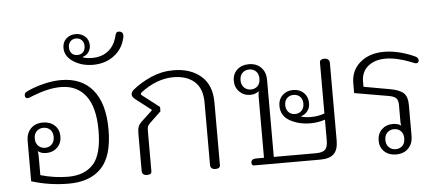

<svg xmlns="http://www.w3.org/2000/svg" viewBox="-53 -922 2391 1052"><g transform="rotate(-5 1143.0 -395.5)"><path d="M81 -20V-242Q81 -283 105.5 -309Q130 -335 173 -335Q212 -335 237 -312Q262 -289 262 -251Q262 -214 238 -190.5Q214 -167 178 -167Q164 -167 153.5 -170Q143 -173 131 -181Q134 -171 134 -153V-49Q210 -27 286 -27Q376 -27 424.5 -80.5Q473 -134 473 -266Q473 -393 424.5 -456.5Q376 -520 287 -520Q220 -520 133 -486Q108 -475 102 -475Q96 -475 91.5 -479Q87 -483 87 -492Q87 -501 92.5 -506Q98 -511 109 -516Q149 -534 198 -546Q247 -558 292 -558Q405 -558 466.5 -483.5Q528 -409 528 -266Q528 -120 465.5 -54.5Q403 11 286 11Q179 11 81 -20ZM225 -251Q225 -277 210.5 -291.5Q196 -306 173 -306Q151 -306 136 -291.5Q121 -277 121 -251Q121 -226 136 -211Q151 -196 173 -196Q196 -196 210.5 -211Q225 -226 225 -251Z M321 -732Q321 -764 342 -783Q363 -802 394 -802Q424 -802 445 -783.5Q466 -765 466 -733Q466 -712 453.5 -695.5Q441 -679 423 -675L422 -672Q441 -664 473 -664Q524 -664 559 -690Q594 -716 608 -765Q609 -769 611.5 -778Q614 -787 618 -791Q622 -795 628 -795Q641 -795 647.5 -789Q654 -783 654 -772Q654 -760 645 -735Q627 -686 581.5 -656Q536 -626 475 -626Q413 -626 367 -656Q321 -686 321 -732ZM437 -733Q437 -753 425 -765.5Q413 -778 394 -778Q375 -778 363 -765.5Q351 -753 351 -733Q351 -712 362.5 -699.5Q374 -687 394 -687Q414 -687 425.5 -699.5Q437 -712 437 -733Z M689 -24V-229Q689 -254 694.5 -267.5Q700 -281 715 -295L773 -349V-353L685 -421Q671 -433 671 -446Q671 -459 685 -471Q729 -507 787 -532.5Q845 -558 910 -558Q1003 -558 1061 -508.5Q1119 -459 1119 -363V-17Q1119 -9 1112.5 -4Q1106 1 1094 1Q1065 1 1065 -24V-367Q1065 -444 1022.5 -482Q980 -520 906 -520Q816 -520 727 -453Q721 -447 721 -444Q721 -440 728 -435L820 -364V-340L759 -282Q747 -270 744.5 -262Q742 -254 742 -233V-17Q742 1 718 1Q689 1 689 -24Z M1292 -15Q1292 -37 1319 -37H1363V-369Q1363 -385 1366 -403Q1347 -387 1319 -387Q1283 -387 1259 -411Q1235 -435 1235 -471Q1235 -509 1260 -532Q1285 -555 1324 -555Q1367 -555 1392 -529Q1417 -503 1417 -462V-37H1648Q1686 -37 1700 -51.5Q1714 -66 1714 -103V-216Q1677 -203 1634 -203Q1569 -203 1520.5 -230.5Q1472 -258 1472 -313Q1472 -348 1495 -370.5Q1518 -393 1554 -393Q1590 -393 1612.5 -371Q1635 -349 1635 -314Q1635 -288 1621 -270Q1607 -252 1583 -245Q1607 -237 1638 -237Q1679 -237 1714 -250V-531Q1714 -539 1720.5 -544Q1727 -549 1738 -549Q1752 -549 1760 -542.5Q1768 -536 1768 -524V-97Q1768 -46 1744.5 -23Q1721 0 1669 0H1305Q1299 0 1295.5 -4Q1292 -8 1292 -15ZM1376 -471Q1376 -497 1361.5 -511.5Q1347 -526 1324 -526Q1302 -526 1287 -511.5Q1272 -497 1272 -471Q1272 -446 1287 -431Q1302 -416 1324 -416Q1347 -416 1361.5 -430.5Q1376 -445 1376 -471ZM1604 -314Q1604 -338 1590 -352Q1576 -366 1554 -366Q1532 -366 1518 -352Q1504 -338 1504 -314Q1504 -290 1518 -275.5Q1532 -261 1554 -261Q1576 -261 1590 -275.5Q1604 -290 1604 -314Z M1997 -76Q1997 -113 2021 -136.5Q2045 -160 2081 -160Q2110 -160 2128 -147Q2125 -156 2125 -164V-261Q2125 -287 2113.5 -298.5Q2102 -310 2072 -315L1886 -347V-400Q1886 -472 1937 -515Q1988 -558 2068 -558Q2145 -558 2232 -520Q2254 -511 2254 -496Q2254 -488 2249.5 -484Q2245 -480 2239 -480Q2235 -480 2226 -483.5Q2217 -487 2210 -490Q2133 -520 2073 -520Q2014 -520 1977 -489.5Q1940 -459 1940 -405V-377L2085 -351Q2136 -342 2157.5 -322Q2179 -302 2179 -258V-85Q2179 -44 2154 -18Q2129 8 2086 8Q2047 8 2022 -15Q1997 -38 1997 -76ZM2138 -76Q2138 -102 2123.5 -116.5Q2109 -131 2086 -131Q2064 -131 2049 -116.5Q2034 -102 2034 -76Q2034 -51 2049 -36Q2064 -21 2086 -21Q2109 -21 2123.5 -35.5Q2138 -50 2138 -76Z"/></g></svg>

Font: Maitree Light
Style: Regular
Weight: 300
Designer: CadsonDemak Team
Foundry: CadsonDemak
Version: Version 1.001